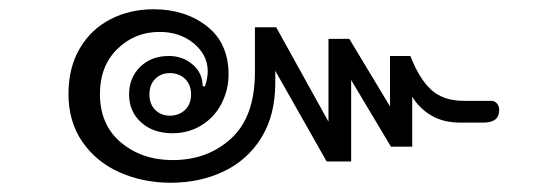

<svg xmlns="http://www.w3.org/2000/svg" viewBox="-20 -520 1192 415"><path d="M128 -317Q128 -374 152.5 -415.5Q177 -457 219 -478.5Q261 -500 312 -500Q380 -500 427 -463.5Q474 -427 474 -359Q474 -326 459 -296.5Q444 -267 416 -249.5Q388 -232 353 -232Q311 -232 285 -255.5Q259 -279 259 -316Q259 -352 283 -375.5Q307 -399 345 -399Q375 -399 396.5 -380.5Q418 -362 418 -334L423 -333Q429 -351 429 -366Q429 -401 399 -426Q369 -451 325 -451Q271 -451 233.5 -414Q196 -377 196 -317Q196 -250 241.5 -212Q287 -174 353 -174Q429 -174 480 -221Q531 -268 531 -364V-461H577L690 -257V-436H735L823 -290V-399H867Q886 -350 912 -326Q938 -302 983 -302H1043Q1049 -302 1054 -296.5Q1059 -291 1059 -282Q1059 -255 1025 -255H975Q938 -255 912 -270.5Q886 -286 871 -311V-203H825L739 -347V-171H686L575 -367V-341Q575 -271 545 -222.5Q515 -174 463.5 -149.5Q412 -125 349 -125Q289 -125 238.5 -147.5Q188 -170 158 -213.5Q128 -257 128 -317ZM393 -316Q393 -337 380 -349.5Q367 -362 347 -362Q328 -362 315.5 -349.5Q303 -337 303 -316Q303 -295 315.5 -282.5Q328 -270 347 -270Q367 -270 380 -282.5Q393 -295 393 -316Z"/></svg>

Font: Maitree
Style: Regular
Weight: 400
Designer: CadsonDemak Team
Foundry: CadsonDemak
Version: Version 1.000